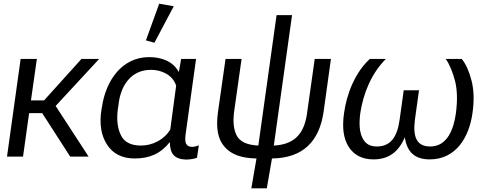

<svg xmlns="http://www.w3.org/2000/svg" viewBox="-20 -850 2649 1042"><path d="M18 0H105L138 -236H209L361 0H461L282 -275L518 -530H422L219 -305H148L180 -530H92Z M711 10C791 10 850 -15 901 -78H902C902 -17 926 14 989 16C1014 16 1037 11 1049 6L1059 -61C1048 -57 1035 -53 1024 -53C1009 -53 998 -57 992 -67C985 -76 984 -93 987 -119L1044 -530H963L951 -461H949C917 -520 852 -540 789 -540C639 -540 554 -408 534 -273L531 -257C518 -178 529 -114 561 -65C593 -15 644 10 711 10ZM745 -60C692 -60 656 -78 638 -113C619 -148 612 -195 619 -254L623 -280C633 -381 688 -471 799 -471C857 -471 917 -444 936 -385L904 -147C871 -92 808 -60 745 -60ZM818 -618 923 -816 844 -830 772 -631Z M1344 172H1428L1456 10C1622 8 1712 -80 1736 -242L1776 -530H1688L1648 -247C1635 -133 1586 -66 1466 -60L1565 -768H1481L1382 -60C1322 -63 1284 -80 1266 -112C1248 -144 1243 -189 1251 -247L1291 -530H1204L1163 -242C1151 -156 1162 -94 1199 -53C1234 -12 1291 9 1372 10Z M2007 15C2087 15 2142 -23 2177 -105C2189 -22 2234 15 2312 15C2456 15 2526 -107 2544 -235C2554 -304 2552 -362 2539 -413C2526 -463 2509 -502 2486 -530H2399C2421 -499 2437 -458 2450 -409C2462 -360 2463 -302 2454 -234C2443 -156 2411 -55 2315 -55C2243 -55 2219 -104 2232 -202L2254 -360H2171L2149 -202C2136 -104 2098 -55 2025 -55C1987 -55 1962 -70 1947 -102C1931 -133 1928 -177 1935 -234C1951 -342 1995 -451 2074 -530H1987C1907 -457 1861 -340 1847 -235C1836 -157 1844 -97 1873 -52C1902 -8 1946 15 2007 15Z"/></svg>

Font: Cheyenne Sans
Style: Italic
Weight: 400
Italic angle: -8.13011°
Designer: The Public Sans project authors (U.S. Web Design System), Libre Franklin designed by Pablo Impallari and Rodrigo Fuenzal
Foundry: The Cheyenne Sans Project Authors
Version: Version 2.007